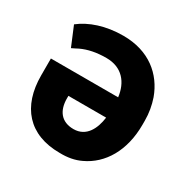

<svg xmlns="http://www.w3.org/2000/svg" viewBox="-129 -660 779 789"><g transform="rotate(30 260.0 -265.0)"><path d="M27 -229C27 -82 105 9 252 9C289 10 322 4 351 -10C435 -49 489 -138 489 -261V-280C489 -316 483 -350 472 -382C439 -473 361 -539 239 -539C155 -539 86 -515 39 -478L77 -387C88 -392 97 -397 107 -402C139 -417 177 -425 224 -425C299 -425 338 -375 346 -309H27ZM166 -200V-212H345C338 -158 313 -104 252 -104C194 -104 166 -142 166 -200Z"/></g></svg>

Font: Asimov Pro
Style: Bd
Weight: 700
Designer: Google
Version: Version 2.000980; 2014